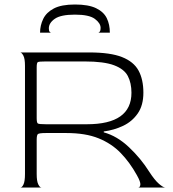

<svg xmlns="http://www.w3.org/2000/svg" viewBox="-20 -833 769 853"><path d="M71 0Q78 0 84.5 -14Q91 -28 91 -60V-540Q91 -572 84 -585.5Q77 -599 70 -600H377Q470 -600 522 -579.5Q574 -559 595.5 -519.5Q617 -480 617 -421Q617 -365 592 -329Q567 -293 527 -274Q487 -255 441 -249V-245Q500 -229 553 -179Q606 -129 643 -70Q667 -33 686 -16.5Q705 0 714 0H594Q602 0 603.5 -12.5Q605 -25 588 -55Q557 -111 516.5 -153Q476 -195 418 -218.5Q360 -242 275 -242H184Q153 -242 148 -237Q143 -232 143 -212V-60Q143 -28 150 -14Q157 0 164 0ZM184 -281H366Q564 -281 564 -421Q564 -464 548 -495Q532 -526 487 -543Q442 -560 356 -560H184Q153 -560 148 -557Q143 -554 143 -534V-308Q143 -288 148 -284.5Q153 -281 184 -281ZM313 -813Q253 -813 219.5 -795.5Q186 -778 172 -749Q158 -720 158 -688H207Q204 -688 200.5 -692Q197 -696 197 -707Q197 -731 223.5 -749.5Q250 -768 313 -768Q376 -768 401.5 -749Q427 -730 427 -709Q427 -698 423.5 -693Q420 -688 417 -688H468Q468 -724 454.5 -752Q441 -780 407 -796.5Q373 -813 313 -813Z"/></svg>

Font: Red Rose Light
Style: Regular
Weight: 300
Designer: Jaikishan Patel
Version: Version 1.001; ttfautohint (v1.8.3)